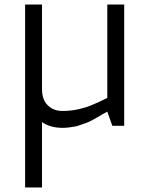

<svg xmlns="http://www.w3.org/2000/svg" viewBox="-20 -551 634 841"><path d="M90 270V-531H164V-161Q164 -114 189 -90Q214 -65 253 -65Q292 -65 326 -73Q360 -81 380 -90Q401 -98 450 -122V-531H524V0H472L450 -62Q447 -61 428 -50Q409 -38 404 -36Q400 -34 383 -24Q366 -15 359 -13Q352 -11 336 -5Q320 1 310 3Q278 9 254 9Q201 9 164 -16V270Z"/></svg>

Font: Mina
Style: Regular
Weight: 400
Version: Version 1.000